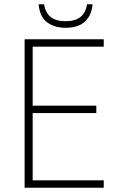

<svg xmlns="http://www.w3.org/2000/svg" viewBox="-20 -885 575 905"><path d="M96 -700H469V-665H134V-387H434V-352H134V-35H469V0H96ZM162 -865H188Q199 -785 289 -785Q379 -785 390 -865H416Q413 -815 381.5 -784.5Q350 -754 289 -754Q236 -754 201.5 -780.5Q167 -807 162 -865Z"/></svg>

Font: Sarabun Thin
Style: Regular
Weight: 250
Designer: Suppakit Chalermlarp | Katatrad Co.,Ltd.
Foundry: Cadson Demak Co.,Ltd.
Version: Version 1.000; ttfautohint (v1.6)